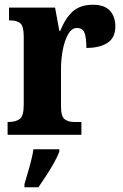

<svg xmlns="http://www.w3.org/2000/svg" viewBox="-20 -568 519 809"><path d="M12 0V-54H16Q46 -54 63 -66.5Q80 -79 80 -126V-414Q80 -458 65.5 -470Q51 -482 22 -482H18V-536H212L230 -438H234Q256 -493 287.5 -520.5Q319 -548 371 -548Q421 -548 443.5 -522.5Q466 -497 466 -457Q466 -409 433 -387.5Q400 -366 344 -366Q344 -407 336.5 -428.5Q329 -450 304 -450Q282 -450 267 -423.5Q252 -397 244.5 -357.5Q237 -318 237 -276V-121Q237 -77 252.5 -65.5Q268 -54 293 -54H323V0ZM83 208Q92 178 104 136Q116 94 121 61H230V71Q222 92 207 119Q192 146 174.5 172.5Q157 199 142 221H83Z"/></svg>

Font: Noto Serif Ethiopic Condensed ExtraBold
Style: Regular
Weight: 800
Width: 3
Designer: Monotype Design Team
Foundry: Monotype Imaging Inc.
Version: Version 2.102; ttfautohint (v1.8.4.7-5d5b)